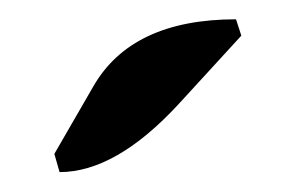

<svg xmlns="http://www.w3.org/2000/svg" viewBox="-20 -751 305 195"><path d="M40.5 -576.2 35.2 -594.7 74.7 -663.1Q113.8 -731.4 219.7 -731.4L225.1 -714.8L161.6 -645.5Q97.7 -576.2 40.5 -576.2Z"/></svg>

Font: Bainsley
Style: Regular
Weight: 400
Designer: Paul James MIller
Foundry: High-Logic / Made with FontCreator
Version: Version 1.411;March 28, 2021;FontCreator 13.0.0.2683 64-bit